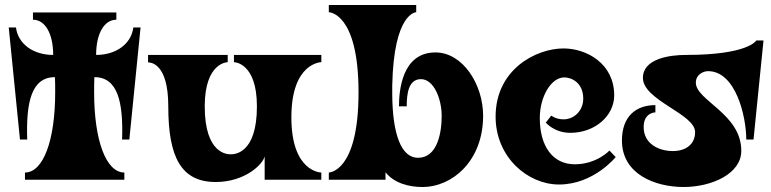

<svg xmlns="http://www.w3.org/2000/svg" viewBox="-20 -720 3088 769"><path d="M60 -161H89C84 -311 106 -411 200 -411C201 -392 201 -372 201 -350C201 -157 153 -29 80 -29V0H478V-29C405 -29 357 -157 357 -350C357 -372 357 -392 358 -411C452 -411 474 -311 469 -161H498L543 -610H514C506 -545 446 -500 365 -500C365 -585 397 -641 446 -641V-670H112V-641C161 -641 193 -585 193 -500C112 -500 52 -545 44 -610H15Z M573 -470C581 -470 654 -470 654 -294C654 -93 704 9 844 9C960 9 1033 -61 1040 -94V0H1267V-29C1267 -29 1147 -29 1147 -250C1147 -470 1267 -471 1267 -471V-500H917V-471C917 -471 1009 -471 1009 -294C1009 -102 917 -102 904 -102C892 -102 800 -102 800 -294C800 -471 892 -471 892 -471V-500H573Z M1524 0V-30C1560 15 1620 29 1672 29C1793 29 1915 -77 1915 -256C1915 -383 1833 -510 1724 -510C1590 -510 1578 -357 1578 -294H1609C1609 -345 1616 -403 1666 -403C1718 -403 1749 -323 1749 -256C1749 -188 1732 -88 1654 -88C1586 -88 1552 -185 1551 -342V-377C1557 -671 1647 -671 1647 -671V-700H1297V-671C1297 -671 1416 -671 1416 -350C1416 -29 1297 -29 1297 -29V0Z M1965 -253C1965 -90 2094 19 2219 19C2358 19 2446 -91 2446 -91L2421 -117C2421 -117 2370 -62 2282 -62C2194 -62 2142 -134 2142 -247C2142 -334 2188 -410 2240 -410C2270 -410 2316 -388 2316 -325C2316 -277 2280 -242 2237 -242C2206 -242 2188 -257 2188 -257L2166 -229C2166 -229 2200 -188 2264 -188C2363 -188 2440 -256 2440 -338C2440 -466 2329 -526 2237 -526C2127 -526 1965 -442 1965 -253Z M3009 -558C3009 -558 2979 -500 2727 -500C2662 -500 2555 -485 2555 -408C2555 -318 2764 -264 2764 -191C2764 -142 2727 -115 2675 -115C2617 -115 2558 -145 2558 -211C2558 -270 2605 -270 2605 -270V-299C2527 -299 2471 -254 2471 -157C2471 -23 2603 29 2718 29C2829 29 2949 -23 2949 -116C2949 -265 2767 -317 2767 -389C2767 -421 2796 -435 2816 -435C2927 -435 2969 -253 2969 -161H2998L3038 -558Z"/></svg>

Font: Ouroboros
Style: Regular
Weight: 400
Designer: Ariel Martín Pérez
Foundry: Velvetyne Type Foundry
Version: Version 2.001;hotconv 1.0.109;makeotfexe 2.5.65596